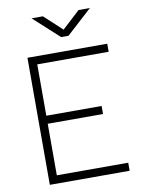

<svg xmlns="http://www.w3.org/2000/svg" viewBox="-97 -965 779 1032"><g transform="rotate(-10 293.0 -449.0)"><path d="M89.8 0H525.4V-43.9H135.7V-325.2H437.5V-369.1H135.7V-649.4H525.4V-693.4H89.8ZM287.6 -771.5H327.6L466.8 -898.4H404.8L307.6 -808.6L210.4 -898.4H148.4Z"/></g></svg>

Font: Cascadia Code PL ExtraLight
Style: Regular
Weight: 200
Monospace: yes
Designer: Aaron Bell
Foundry: Saja Typeworks
Version: Version 2404.023